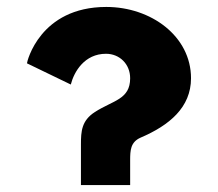

<svg xmlns="http://www.w3.org/2000/svg" viewBox="-20 -527 621 547"><path d="M181.7 -286.2C191 -322.8 220.8 -373.8 282 -373.8C320.2 -373.8 350.8 -344.9 350.8 -304.1C350.8 -243.7 302.4 -241.2 250.5 -208C212.3 -183.4 210.6 -152.8 210.6 -115.4V0.2H350.8V-70.3C350.8 -98.4 351.7 -122.2 380.6 -134.9C462.2 -169.8 524.2 -220.8 524.2 -304.1C524.2 -423.9 410.3 -507.2 282.8 -507.2C93.3 -507.2 56.8 -350.8 56.8 -346.6Z"/></svg>

Font: Sztylet
Style: Bd
Weight: 700
Foundry: Cannot Into Space Fonts, PlusOne Fonts
Version: Version 0.12